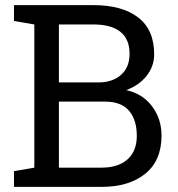

<svg xmlns="http://www.w3.org/2000/svg" viewBox="-20 -731 697 751"><path d="M346.2 -710.9Q457.5 -710.9 520.3 -662.8Q583 -614.7 583 -518.6Q583 -471.2 553 -433.8Q522.9 -396.5 473.6 -378.4Q537.6 -364.7 574.7 -315.4Q611.8 -266.1 611.8 -200.7Q611.8 -103 548.3 -51.5Q484.9 0 376.5 0H34.7V-61.5L114.3 -75.2V-635.3L34.7 -648.9V-710.9H114.3ZM210.4 -333.5V-75.2H376.5Q442.4 -75.2 478.8 -107.7Q515.1 -140.1 515.1 -199.7Q515.1 -262.2 484.6 -297.9Q454.1 -333.5 391.1 -333.5ZM210.4 -408.7H371.1Q422.9 -410.2 454.8 -439.5Q486.8 -468.8 486.8 -520.5Q486.8 -578.1 450.7 -606.7Q414.6 -635.3 346.2 -635.3H210.4Z"/></svg>

Font: TypoPRO Roboto Slab
Style: Regular
Weight: 400
Designer: Google
Version: Version 1.100263; 2013; ttfautohint (v0.94.20-1c74) -l 8 -r 